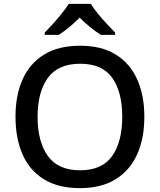

<svg xmlns="http://www.w3.org/2000/svg" viewBox="-20 -961 825 991"><path d="M725 -358Q725 -247 688 -164.5Q651 -82 577 -36Q503 10 393 10Q280 10 206 -36Q132 -82 96 -165Q60 -248 60 -359Q60 -469 96.5 -551Q133 -633 207 -679Q281 -725 394 -725Q504 -725 577.5 -679.5Q651 -634 688 -551.5Q725 -469 725 -358ZM174 -358Q174 -230 227 -156Q280 -82 393 -82Q507 -82 559 -156Q611 -230 611 -358Q611 -486 559.5 -559Q508 -632 394 -632Q280 -632 227 -559Q174 -486 174 -358ZM449 -941Q462 -919 484.5 -891.5Q507 -864 531.5 -837.5Q556 -811 574 -793V-781H501Q475 -797 446.5 -820Q418 -843 391 -870Q337 -815 283 -781H211V-793Q230 -812 253.5 -838Q277 -864 299 -891.5Q321 -919 335 -941Z"/></svg>

Font: Noto Sans Arabic Med
Style: Regular
Weight: 500
Designer: Monotype Design Team, Nadine Chahine, Nizar Qandah and Khaled Hosny
Foundry: Monotype Imaging Inc.
Version: Version 2.012; ttfautohint (v1.8.4.7-5d5b)